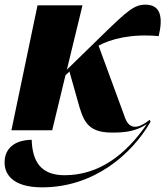

<svg xmlns="http://www.w3.org/2000/svg" viewBox="-27 -559 717 824"><path d="M22 0H197L254 -236L271 -252L306 -128C330 -39 348 10 454 10C507 10 553 6 603 -26C513 105 398 193 250 193C149 193 112 135 109 41C32 42 -4 81 -7 130C-11 184 22 245 154 245C376 245 538 104 619 -36L616 -45C589 -24 569 -15 553 -15C534 -15 521 -26 511 -50L396 -363C447 -391 535 -415 654 -404C673 -483 664 -539 597 -539C550 -539 521 -514 417 -413L260 -260L327 -536H134Z"/></svg>

Font: Noto Serif Display SemiCondensed Black
Style: Italic
Weight: 900
Width: 4
Italic angle: -12°
Designer: Monotype Design Team
Foundry: Monotype Imaging Inc.
Version: Version 2.009